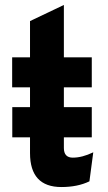

<svg xmlns="http://www.w3.org/2000/svg" viewBox="-20 -742 437 774"><path d="M227.5 12Q101 12 101 -125V-390H29V-511H101V-657L237.5 -722V-511H350V-390H237.5V-145.5Q237.5 -106.5 273.5 -106.5Q311.5 -106.5 356 -128L340.5 -11Q293 12 227.5 12ZM29.5 -188.5V-310H350V-188.5Z"/></svg>

Font: Overpass ExtraBold
Style: Regular
Weight: 800
Designer: Delve Withrington, Dave Bailey, Thomas Jockin
Foundry: Delve Fonts LLC
Version: Version 4.000; ttfautohint (v1.8.3)